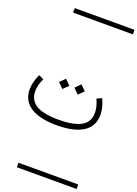

<svg xmlns="http://www.w3.org/2000/svg" viewBox="-370 -1065 1147 1602"><g transform="rotate(20 204.0 -263.5)"><path d="M-87.9 -342.8 -43.9 -322.3Q-73.2 -259.3 -73.2 -206.5Q-73.2 -128.9 -11 -88.9Q51.3 -48.8 192.4 -48.8Q287.6 -48.8 346.9 -67.9Q406.2 -86.9 431.6 -121.1Q457 -155.3 457 -206.5Q457 -259.3 427.7 -322.3L471.7 -342.8Q505.9 -268.6 505.9 -206.5Q505.9 -103.5 425.3 -51.8Q344.7 0 192.4 0Q40 0 -41 -52Q-122.1 -104 -122.1 -206.5Q-122.1 -268.6 -87.9 -342.8ZM0 402.8H530.3V442.9H0ZM0 -970.2H530.3V-930.2H0ZM224.1 -345.7 270 -391.6 315.9 -345.7 270 -300.3ZM87.4 -345.7 133.3 -391.6 179.2 -345.7 133.3 -300.3Z"/></g></svg>

Font: AzarMehrMSRS1
Style: Regular
Weight: 1
Designer: Amin Abedi
Version: Version 1.00